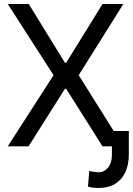

<svg xmlns="http://www.w3.org/2000/svg" viewBox="-20 -727 660 954"><path d="M302.7 -415H308.6L489.3 -707H592.8L371.1 -353.5L544.9 -76.2H620.1V41Q620.1 90.8 603 128.2Q585.9 165.5 552.2 186.3Q518.6 207 470.7 207Q454.1 207 442.1 205.6Q430.2 204.1 417 200.2L423.8 121.1Q429.7 124.5 445.3 126.7Q460.9 128.9 469.7 128.9Q498.5 128.9 517.3 105.2Q536.1 81.5 536.1 41V0H489.3L308.6 -286.1H302.7L122.1 0H18.6L246.1 -353.5L18.6 -707H123Z"/></svg>

Font: Pretendard
Style: Regular
Weight: 400
Designer: Base glyphs from Inter by Rasmus Andersson; Hangeul glyphs from Noto Sans CJK(Source Han Sans) by Jang Soo-young and Kan
Foundry: Kil Hyung-jin
Version: Version 1.309